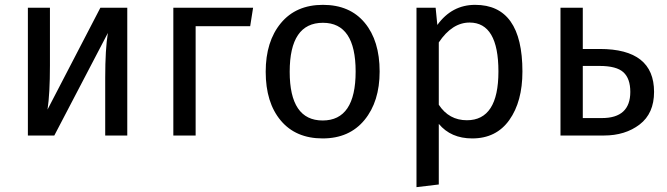

<svg xmlns="http://www.w3.org/2000/svg" viewBox="-20 -559 2753 792"><path d="M505 -527V0H414V-238Q414 -357 425 -423L204 0H95V-527H186V-289Q186 -172 176 -107L394 -527Z M787 0H695V-527H1024L1012 -451H787Z M1546 -264Q1546 -140 1483.5 -64Q1421 12 1311 12Q1200 12 1138 -62Q1076 -136 1076 -263Q1076 -388 1138.5 -463.5Q1201 -539 1312 -539Q1423 -539 1484.5 -465Q1546 -391 1546 -264ZM1312 -465Q1175 -465 1175 -263Q1175 -62 1311 -62Q1447 -62 1447 -264Q1447 -465 1312 -465Z M1940 -539Q2135 -539 2135 -264Q2135 -140 2081 -64Q2027 12 1928 12Q1840 12 1790 -48V202L1698 213V-527H1777L1784 -456Q1844 -539 1940 -539ZM1906 -63Q2036 -63 2036 -264Q2036 -466 1917 -466Q1845 -466 1790 -384V-127Q1832 -63 1906 -63Z M2454 -357Q2678 -357 2678 -180Q2678 -91 2618.5 -45.5Q2559 0 2471 0H2292V-527H2384V-357ZM2463 -72Q2580 -72 2580 -180Q2580 -235 2551.5 -261Q2523 -287 2453 -287H2384V-72Z"/></svg>

Font: Fira Sans
Style: Regular
Weight: 400
Designer: Carrois Corporate & Edenspiekermann AG
Foundry: Carrois Corporate GbR & Edenspiekermann AG
Version: Version 4.106;PS 004.106;hotconv 1.0.70;makeotf.lib2.5.58329